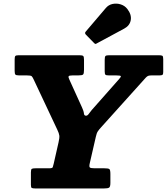

<svg xmlns="http://www.w3.org/2000/svg" viewBox="-20 -1061 939 1081"><path d="M696.5 -1011Q682.5 -1029 660 -1036.2Q637.5 -1043.5 614.2 -1038.8Q591 -1034 575.5 -1015.5L463.5 -884Q455 -875.5 463 -866.5L509 -819.5Q513.5 -814.5 516.8 -813.8Q520 -813 525.5 -817L679.5 -900Q711 -917 716.2 -948Q721.5 -979 696.5 -1011ZM154 -20Q154 -5.5 159 -2.8Q164 0 178.5 0H566Q586.5 0 594 -4.5Q601.5 -9 601.5 -31V-81.5Q601.5 -105 595.5 -109.2Q589.5 -113.5 567 -113.5H513Q490 -113.5 485.5 -118.5Q481 -123.5 485.5 -142.5L519.5 -290.5Q524 -311.5 530.8 -321.5Q537.5 -331.5 549 -344L800.5 -623.5Q807.5 -631 814 -633.8Q820.5 -636.5 835 -636.5H878Q890.5 -636.5 894.8 -639.8Q899 -643 899 -655.5V-728Q899 -744 894 -747Q889 -750 873 -750H595Q578.5 -750 574 -745.8Q569.5 -741.5 569.5 -724V-659Q569.5 -644 573.8 -640.2Q578 -636.5 593 -636.5H633.5Q660.5 -636.5 660.5 -631.5Q660.5 -626.5 649 -614L496.5 -441.5Q487 -430 479.8 -419.8Q472.5 -409.5 464.5 -409.5Q453.5 -409.5 452.5 -422.2Q451.5 -435 442 -455.5L370 -614Q364 -626.5 366.5 -631.5Q369 -636.5 389 -636.5H421Q442.5 -636.5 447.8 -641.5Q453 -646.5 453 -668V-723.5Q453 -741.5 448.5 -745.8Q444 -750 426.5 -750H85Q70 -750 66.2 -745.5Q62.5 -741 62.5 -726V-661.5Q62.5 -645.5 66.8 -641Q71 -636.5 87.5 -636.5H130Q153.5 -636.5 158.5 -631.8Q163.5 -627 170.5 -611.5L302.5 -331Q312.5 -310.5 314 -297.5Q315.5 -284.5 309.5 -259L282.5 -140Q279 -126 277 -119.8Q275 -113.5 256.5 -113.5H180.5Q164.5 -113.5 159.2 -110.5Q154 -107.5 154 -90.5Z"/></svg>

Font: Besley ExtraBold
Style: Italic
Weight: 800
Italic angle: -13°
Designer: Owen Earl
Foundry: indestructible type*
Version: Version 2.001